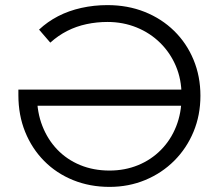

<svg xmlns="http://www.w3.org/2000/svg" viewBox="-20 -726 857 752"><path d="M409 6Q332 6 266.5 -20.5Q201 -47 153 -95.5Q105 -144 78.5 -209.5Q52 -275 52 -353V-375H701V-312H100L125 -350Q125 -286 146 -232.5Q167 -179 204.5 -140Q242 -101 294 -79.5Q346 -58 409 -58Q469 -58 520.5 -79Q572 -100 610.5 -139Q649 -178 670 -231Q691 -284 691 -346V-353Q691 -415 669 -467Q647 -519 607.5 -558Q568 -597 515 -618.5Q462 -640 401 -640Q359 -640 319 -631.5Q279 -623 243.5 -605Q208 -587 177 -559L133 -610Q166 -641 207.5 -662.5Q249 -684 298.5 -695Q348 -706 401 -706Q480 -706 546.5 -679.5Q613 -653 662 -605Q711 -557 738 -492Q765 -427 765 -351Q765 -275 738 -210Q711 -145 662.5 -96.5Q614 -48 549 -21Q484 6 409 6Z"/></svg>

Font: Montserrat Thin
Style: Regular
Weight: 400
Version: Version 9.000